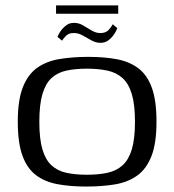

<svg xmlns="http://www.w3.org/2000/svg" viewBox="-20 -677 639 704"><path d="M295.6 7Q236.5 7 190.1 -1.8Q143.8 -10.6 111.4 -35.2Q79 -59.9 62.1 -106.8Q45.2 -153.6 45.2 -230.7Q45.2 -309.4 63.6 -356.6Q81.9 -403.8 115.9 -428.1Q149.8 -452.4 197.6 -460.4Q245.4 -468.5 303.7 -468.5Q362.9 -468.5 409.2 -459.7Q455.5 -450.9 487.8 -426.2Q520.1 -401.6 537 -354.7Q553.8 -307.9 553.8 -230.7Q553.8 -152.1 535.5 -104.9Q517.1 -57.7 483.3 -33.4Q449.5 -9.1 402.1 -1Q354.7 7 295.6 7ZM298.5 -36.3Q341.1 -36.3 374 -43.4Q406.8 -50.5 429.3 -70.8Q451.8 -91.1 463.4 -129.5Q474.9 -167.8 474.9 -230.7Q474.9 -293.2 463.4 -331.8Q451.8 -370.4 429.3 -390.7Q406.8 -411 374 -418.1Q341.1 -425.2 298.5 -425.2Q256 -425.2 223.4 -418.1Q190.8 -411 168.8 -390.7Q146.8 -370.4 135.5 -331.8Q124.2 -293.2 124.2 -230.7Q124.2 -167.8 135.5 -129.5Q146.8 -91.1 168.8 -70.8Q190.8 -50.5 223.4 -43.4Q256 -36.3 298.5 -36.3ZM348.9 -520Q331.4 -519.8 315.2 -529Q299.1 -538.3 282.5 -547.4Q266 -556.4 249.2 -555.9Q232.2 -555.9 221.9 -545.5Q211.6 -535.1 207.6 -527.8L190.7 -541.8Q191.4 -544 195.4 -551.9Q199.5 -559.8 207 -569.2Q214.5 -578.5 225.2 -585.8Q235.9 -593.1 250.7 -593.1Q268.2 -593.6 284.4 -584Q300.5 -574.3 316.3 -565Q332.1 -555.8 347.7 -555.8Q368.5 -555.8 379 -567.8Q389.5 -579.8 393.3 -588.1L410.2 -573.7Q409.5 -571.5 405.3 -563.1Q401.2 -554.8 393.9 -545.1Q386.6 -535.4 375.3 -527.7Q364 -520 348.9 -520ZM185.5 -626.6V-657.2H413.5V-626.6Z"/></svg>

Font: Genos Thin
Style: Regular
Weight: 100
Designer: Robert E. Leuschke
Foundry: Robert E. Leuschke
Version: Version 1.010